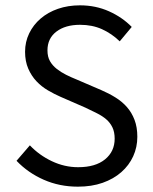

<svg xmlns="http://www.w3.org/2000/svg" viewBox="-20 -688 574 720"><path d="M272 12Q203 12 144 -14Q85 -40 42 -85L92 -143Q127 -106 174.5 -83.5Q222 -61 273 -61Q338 -61 374 -90.5Q410 -120 410 -168Q410 -193 401.5 -210.5Q393 -228 378.5 -240.5Q364 -253 344 -263Q324 -273 301 -284L207 -325Q184 -335 160 -349Q136 -363 117 -383Q98 -403 86 -430.5Q74 -458 74 -494Q74 -531 89.5 -563Q105 -595 132.5 -618.5Q160 -642 197.5 -655Q235 -668 280 -668Q339 -668 389 -645.5Q439 -623 474 -587L429 -533Q399 -562 362.5 -578.5Q326 -595 280 -595Q225 -595 191.5 -569.5Q158 -544 158 -499Q158 -475 167.5 -458.5Q177 -442 193 -429.5Q209 -417 228 -407.5Q247 -398 267 -390L360 -350Q388 -338 413 -322.5Q438 -307 456 -286.5Q474 -266 484.5 -238.5Q495 -211 495 -175Q495 -136 479.5 -102Q464 -68 435 -42.5Q406 -17 365 -2.5Q324 12 272 12Z"/></svg>

Font: Pinyin1712
Style: Regular
Weight: 400
Version: Version 1